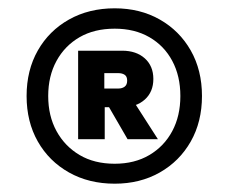

<svg xmlns="http://www.w3.org/2000/svg" viewBox="-20 -732 550 462"><path d="M256 -290Q194 -290 146 -317Q98 -344 71 -391.5Q44 -439 44 -501Q44 -563 71 -610.5Q98 -658 146 -685Q194 -712 256 -712Q317 -712 364.5 -685Q412 -658 439 -610.5Q466 -563 466 -501Q466 -439 439 -391.5Q412 -344 364.5 -317Q317 -290 256 -290ZM287 -397 232 -492H299L360 -397ZM256 -338Q304 -338 339.5 -359Q375 -380 394.5 -416.5Q414 -453 414 -501Q414 -549 394.5 -585.5Q375 -622 339.5 -642.5Q304 -663 256 -663Q207 -663 171.5 -642.5Q136 -622 116 -585.5Q96 -549 96 -501Q96 -453 116 -416.5Q136 -380 171.5 -359Q207 -338 256 -338ZM168 -397V-610H274Q308 -610 328.5 -591.5Q349 -573 349 -542Q349 -511 328.5 -492.5Q308 -474 274 -474H232V-397ZM231 -519H265Q274 -519 280 -523.5Q286 -528 286 -538Q286 -548 280 -552Q274 -556 265 -556H231Z"/></svg>

Font: DM Sans 20pt ExtraBold
Style: Regular
Weight: 800
Version: Version 4.004;gftools[0.9.30]